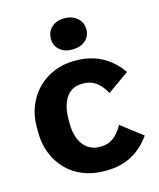

<svg xmlns="http://www.w3.org/2000/svg" viewBox="-112 -816 752 906"><g transform="rotate(-15 264.0 -363.0)"><path d="M285.6 9.6H294.8Q365 9.6 419 -18.9Q473 -47.4 512.2 -103.4L408.2 -183.2Q386.6 -144.4 360.4 -125.5Q334.2 -106.6 302 -106.6H293.2Q268.4 -106.6 248.5 -116.6Q228.6 -126.6 214.4 -145Q200.2 -163.4 192.4 -190.3Q184.6 -217.2 184.6 -250.6V-269.4Q184.6 -305 191.9 -332Q199.2 -359 212.4 -377.7Q225.6 -396.4 245.1 -406.1Q264.6 -415.8 289 -415.8H295.4Q329.6 -415.8 355.2 -398.2Q380.8 -380.6 403.8 -340.4L508.8 -414.8Q470.2 -471.2 414.4 -500.4Q358.6 -529.6 290.4 -529.6H281.8Q228.2 -529.6 182.2 -510.5Q136.2 -491.4 102.5 -457.6Q68.8 -423.8 49.6 -377Q30.4 -330.2 30.4 -275.4V-247Q30.4 -191.6 49.3 -144.5Q68.2 -97.4 101.7 -63Q135.2 -28.6 182 -9.5Q228.8 9.6 285.6 9.6ZM287.6 -583.6Q327.2 -583.6 351.6 -604.5Q376 -625.4 376 -659Q376 -693.2 351.3 -714.6Q326.6 -736 287.6 -736Q249.8 -736 226.2 -714.6Q202.6 -693.2 202.6 -659Q202.6 -625.4 225.9 -604.5Q249.2 -583.6 287.6 -583.6Z"/></g></svg>

Font: Fixel Variable
Style: Regular
Weight: 100
Width: 3
Designer: AlfaBravo + MacPaw
Foundry: Kyrylo Tkachov, Marchela Mozhyna, Serhii Makarenko, Maria Weinstein, Zakhar Kryvoshyya
Version: Version 1.211